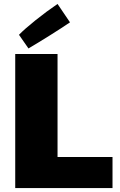

<svg xmlns="http://www.w3.org/2000/svg" viewBox="-20 -916 607 971"><path d="M57 -643H271V-122H549V35H57ZM271 -896 334 -803Q296 -777 233 -737.5Q170 -698 124 -671L76 -740Q104 -769 159.5 -813.5Q215 -858 271 -896Z"/></svg>

Font: Lalezar
Style: Regular
Weight: 400
Designer: Borna Izadpanah
Foundry: Borna Izadpanah
Version: Version 1.003;November 28, 2018;FontCreator 11.5.0.2421 64-b